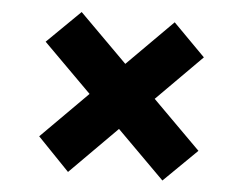

<svg xmlns="http://www.w3.org/2000/svg" viewBox="-43 -590 798 634"><g transform="rotate(5 355.5 -272.5)"><path d="M517 -7 93 -430 203 -538 627 -115ZM204 -8 99 -117 512 -531 618 -424Z"/></g></svg>

Font: Lexend Mega
Style: Bold
Weight: 700
Version: Version 1.007